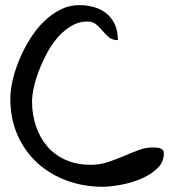

<svg xmlns="http://www.w3.org/2000/svg" viewBox="-20 -712 668 734"><path d="M19.5 -335Q19.5 -368.2 28.8 -407.2Q38.1 -446.3 54.7 -485.8Q71.3 -525.4 94.7 -563Q118.2 -600.6 147.5 -629.4Q176.8 -658.2 210.9 -675.3Q245.1 -692.4 283.2 -692.4Q314.5 -692.4 341.8 -684.1Q369.1 -675.8 388.7 -659.2Q408.2 -642.6 419.4 -617.7Q430.7 -592.8 430.7 -558.6Q409.2 -558.6 396 -569.8Q382.8 -581.1 371.6 -594.7Q360.4 -608.4 347.2 -619.1Q334 -629.9 313.5 -629.9Q283.2 -629.9 255.4 -614.3Q227.5 -598.6 203.6 -572.3Q179.7 -545.9 161.6 -512.7Q143.6 -479.5 130.4 -445.8Q117.2 -412.1 109.9 -379.9Q102.5 -347.7 102.5 -324.2Q102.5 -273.4 117.7 -229Q132.8 -184.6 161.1 -151.9Q189.5 -119.1 231.4 -100.6Q273.4 -82 327.1 -82Q361.3 -82 392.1 -92.3Q422.9 -102.5 451.7 -114.7Q480.5 -127 508.8 -137.7Q537.1 -148.4 565.4 -148.4Q569.3 -148.4 576.7 -147.9Q584 -147.5 590.3 -145.5Q596.7 -143.6 601.6 -139.2Q606.4 -134.8 606.4 -126Q606.4 -90.8 579.6 -66.4Q552.7 -42 515.6 -26.9Q478.5 -11.7 438.5 -4.9Q398.4 2 373 2Q298.8 2 234.4 -22Q169.9 -45.9 122.1 -89.8Q74.2 -133.8 46.9 -195.8Q19.5 -257.8 19.5 -335Z"/></svg>

Font: Gloria Hallelujah
Style: Regular
Weight: 400
Designer: Kimberly Geswein
Foundry: Kimberly Geswein
Version: Version 1.004 2010